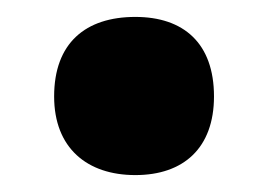

<svg xmlns="http://www.w3.org/2000/svg" viewBox="-20 -466 318 227"><path d="M44 -352C44 -291 83 -259 140 -259C197 -259 233 -291 233 -352C233 -415 197 -446 140 -446C81 -446 44 -415 44 -352Z"/></svg>

Font: Noto Sans Devanagari UI Condensed Black
Style: Regular
Weight: 900
Width: 3
Designer: Jelle Bosma - Monotype Design Team
Foundry: Monotype Imaging Inc.
Version: Version 2.004